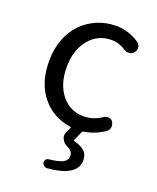

<svg xmlns="http://www.w3.org/2000/svg" viewBox="-149 -642 806 986"><g transform="rotate(20 254.5 -149.5)"><path d="M342.8 13.7Q335.9 14.6 333 20.5L311.5 68.4Q308.6 75.2 316.4 77.1Q353.5 86.9 372.1 104.5Q390.6 122.1 390.6 153.3Q390.6 241.2 229.5 254.9Q228.5 254.9 227.5 254.9Q218.8 254.9 211.9 249Q204.1 243.2 202.1 233.4Q201.2 224.6 206.5 217.3Q211.9 210 220.7 209Q275.4 203.1 297.9 190.9Q320.3 178.7 320.3 155.3Q320.3 128.9 290 115.2Q269.5 106.4 259.8 86.9Q253.9 77.1 253.9 67.4Q253.9 57.6 258.8 48.8L271.5 20.5Q275.4 14.6 267.6 13.7Q170.9 0 110.8 -74.2Q50.8 -148.4 50.8 -267.6Q50.8 -334 72.3 -388.7Q93.8 -443.4 129.9 -479Q166 -514.6 213.4 -534.2Q260.7 -553.7 313.5 -553.7Q382.8 -553.7 441.4 -513.7Q455.1 -504.9 457 -488.3Q459 -471.7 448.2 -459Q439.5 -447.3 423.3 -445.8Q407.2 -444.3 394.5 -453.1Q357.4 -477.5 316.4 -477.5Q242.2 -477.5 194.3 -419.4Q146.5 -361.3 146.5 -267.6Q146.5 -174.8 192.9 -117.2Q239.3 -59.6 314.5 -59.6Q366.2 -59.6 413.1 -91.8Q425.8 -99.6 439.9 -97.7Q454.1 -95.7 461.9 -83Q467.8 -73.2 467.8 -61.5Q467.8 -58.6 467.8 -54.7Q464.8 -39.1 453.1 -30.3Q401.4 4.9 342.8 13.7Z"/></g></svg>

Font: Gen Jyuu Gothic Regular
Style: Regular
Weight: 400
Designer: [Source Han Sans]
Ryoko NISHIZUKA  (kana & ideographs); Paul D. Hunt (Latin, Greek & Cyrillic); Wenlong ZHANG  (bopomofo
Version: Version 1.002.20150607